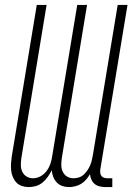

<svg xmlns="http://www.w3.org/2000/svg" viewBox="-20 -755 540 783"><path d="M262 8Q247 8 234 3.5Q221 -1 211.5 -11Q202 -21 197 -34Q192 -47 191 -61Q184 -47 175 -34Q166 -21 154 -11Q142 -1 127 3.5Q112 8 97 8Q83 8 69.5 3.5Q56 -1 47 -10.5Q38 -20 32.5 -33Q27 -46 25.5 -60Q24 -74 25 -88.5Q26 -103 28 -117L130 -735H170L67 -110Q65 -96 65 -81.5Q65 -67 71 -54.5Q77 -42 88.5 -35Q100 -28 115 -28Q131 -28 146 -36.5Q161 -45 171 -59Q181 -73 186 -88.5Q191 -104 193 -119L295 -735H335L232 -110Q230 -96 230 -81.5Q230 -67 236 -54.5Q242 -42 253.5 -35Q265 -28 280 -28Q291 -28 302 -31.5Q313 -35 321.5 -43Q330 -51 336.5 -60.5Q343 -70 347.5 -80.5Q352 -91 354.5 -102Q357 -113 359 -124L460 -735H500L389 -64Q388 -56 389 -49Q390 -42 394 -37Q398 -32 404.5 -30Q411 -28 418 -28H438V8H412Q400 8 388 5.5Q376 3 367 -4Q358 -11 353 -22Q348 -33 347 -45Q341 -34 332 -23.5Q323 -13 312 -6Q301 1 287.5 4.5Q274 8 262 8Z"/></svg>

Font: Iosevka Extralight
Style: Italic
Weight: 200
Italic angle: -9°
Monospace: yes
Designer: Belleve Invis
Foundry: Belleve Invis
Version: Version 32.5.0; ttfautohint (v1.8.4)